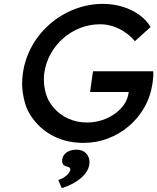

<svg xmlns="http://www.w3.org/2000/svg" viewBox="-20 -726 810 989"><path d="M410 10Q334 10 271.5 -17.5Q209 -45 166 -94Q123 -143 108.5 -196Q94 -249 94 -294Q94 -321 98 -350Q109 -425 145.5 -490Q182 -555 238.5 -603.5Q295 -652 365 -679Q435 -706 511 -706Q564 -706 612.5 -691Q661 -676 698 -649Q735 -622 756 -587L675 -514Q650 -543 621 -562Q592 -581 560.5 -591Q529 -601 496 -601Q442 -601 393.5 -582Q345 -563 306 -529Q267 -495 241.5 -449.5Q216 -404 208 -350Q206 -332 206 -314Q206 -282 216.5 -243.5Q227 -205 257.5 -170Q288 -135 332 -115Q376 -95 428 -95Q467 -95 503.5 -106.5Q540 -118 570 -139Q600 -160 619 -187.5Q638 -215 642 -246L643 -252H444L459 -359H769Q770 -352 770 -345Q770 -341 769.5 -334Q769 -327 768 -317.5Q767 -308 766 -299Q756 -230 724 -173.5Q692 -117 643.5 -76Q595 -35 535.5 -12.5Q476 10 410 10ZM298 243 280 201Q295 197 308.5 188.5Q322 180 331 169.5Q340 159 342 149Q342 148 342 146Q342 142 339.5 138.5Q337 135 325 132Q308 127 304 119.5Q300 112 300 104Q300 100 301 94Q304 72 324 58.5Q344 45 373 45Q406 45 423.5 64Q441 83 441 108Q441 115 440 122Q437 141 425.5 159Q414 177 395.5 192.5Q377 208 352.5 221Q328 234 298 243Z"/></svg>

Font: Lexend
Style: Italic
Weight: 400
Italic angle: -8.13011°
Designer: Bonnie Shaver-Troup, Thomas Jockin
Foundry: Lexend
Version: Version 1.007